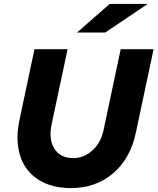

<svg xmlns="http://www.w3.org/2000/svg" viewBox="-20 -951 804 980"><path d="M673 -272Q645 -141 557 -66Q469 9 342 9Q267 9 210 -16Q153 -41 118.5 -86.5Q84 -132 73.5 -196Q63 -260 79 -337L156 -700H325L244 -319Q227 -240 257.5 -192Q288 -144 354 -144Q409 -144 452.5 -184Q496 -224 509 -289L596 -700H764ZM540 -931H734L517 -785H373Z"/></svg>

Font: Red Hat Text
Style: Bold Italic
Weight: 700
Italic angle: -12°
Designer: Pentagram / MCKL
Foundry: Pentagram / MCKL
Version: Version 1.003; Red Hat Text Bold Italic